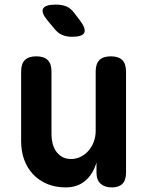

<svg xmlns="http://www.w3.org/2000/svg" viewBox="-20 -805 640 835"><path d="M396.1 -494Q396.1 -527.5 412.3 -543.7Q428.6 -560 462.1 -560Q495.6 -560 511.9 -543.7Q528.1 -527.5 528.1 -494V-54.6Q528.1 -21.8 512.6 -5.9Q497 10 466.3 10Q435.6 10 417.6 -5.9Q399.6 -21.8 399.6 -54.6V-98.2Q384.2 -46.7 350.2 -18.4Q316.2 10 266.1 10Q220.5 10 184.5 -5.3Q148.6 -20.5 123.4 -47.6Q98.2 -74.7 85 -111.1Q71.9 -147.5 71.9 -190.5V-494Q71.9 -527.5 88.1 -543.7Q104.4 -560 137.9 -560Q171.4 -560 187.7 -543.7Q203.9 -527.5 203.9 -494V-219.3Q203.9 -199.6 208.8 -180.7Q213.7 -161.7 224.1 -146.9Q234.4 -132 250.2 -122.8Q266 -113.5 288.8 -113.5Q313 -113.5 333 -124.3Q353.1 -135 367 -151.9Q380.9 -168.7 388.5 -190.4Q396.1 -212.1 396.1 -234.7ZM187 -715.5Q158.3 -749.9 167.4 -767.4Q176.6 -785 222.5 -785Q249.3 -785 268.3 -777.2Q287.2 -769.5 302.4 -749.2L327.9 -716Q354.9 -679.8 346.5 -662.4Q338 -645 292.7 -645Q269.7 -645 251.1 -652.8Q232.5 -660.5 217.6 -678.8Z"/></svg>

Font: Maple Mono
Style: Regular
Weight: 400
Monospace: yes
Designer: subframe7536
Version: Version 7.300